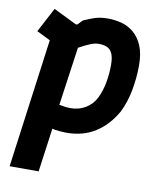

<svg xmlns="http://www.w3.org/2000/svg" viewBox="-81 -582 701 847"><g transform="rotate(10 269.0 -159.0)"><path d="M20 200 98 -378 37 -408 95 -518 195 -469Q204 -464 209 -471L226 -489Q251 -500 267.5 -506Q284 -512 299.5 -514.5Q315 -517 335 -517Q366 -517 396 -509Q426 -501 450.5 -480.5Q475 -460 490 -425Q505 -390 505 -336Q505 -281 494.5 -225Q484 -169 461 -123Q425 -59 370 -24Q315 11 241 11Q229 11 217 10Q205 9 189 7L177 4L150 200ZM240 -99Q277 -99 307 -117Q337 -135 353 -167Q369 -200 376 -238.5Q383 -277 383 -318Q383 -352 374 -370Q365 -388 349.5 -394Q334 -400 314 -400Q298 -400 278.5 -392.5Q259 -385 226 -367L189 -105Q217 -99 240 -99Z"/></g></svg>

Font: Finlandica SemiBold
Style: Italic
Weight: 600
Italic angle: -8°
Designer: Niklas Ekholm, Juho Hiilivirta, Jaakko Suomalainen
Foundry: Helsinki Type Studio
Version: Version 1.063